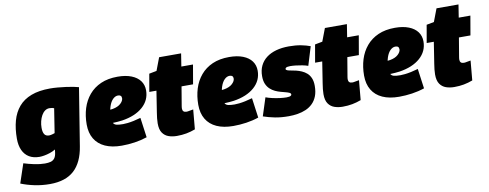

<svg xmlns="http://www.w3.org/2000/svg" viewBox="-91 -1014 4054 1591"><g transform="rotate(-10 1936.5 -219.0)"><path d="M-21 173 33 12Q74 25 121.5 35Q169 45 210 45Q238 45 258.5 39.5Q279 34 291.5 17.5Q304 1 308 -30L311 -55Q290 -42 264.5 -33.5Q239 -25 215.5 -21Q192 -17 176 -17Q124 -17 88.5 -38.5Q53 -60 34.5 -100.5Q16 -141 16 -197Q16 -281 34.5 -348Q53 -415 93.5 -462.5Q134 -510 199.5 -535Q265 -560 359 -560Q388 -560 422.5 -557Q457 -554 491 -549.5Q525 -545 553 -539.5Q581 -534 597 -529L519 -45Q498 88 425.5 154Q353 220 222 220Q155 220 93 207Q31 194 -21 173ZM364 -393Q357 -396 348 -398Q339 -400 325 -400Q304 -400 287 -387.5Q270 -375 258 -353.5Q246 -332 239.5 -305.5Q233 -279 233 -251Q233 -215 245 -196.5Q257 -178 285 -178Q291 -178 298.5 -179.5Q306 -181 315 -183.5Q324 -186 332 -189Z M776 -299Q788 -297 807 -298.5Q826 -300 842 -303Q885 -311 908.5 -332.5Q932 -354 933 -376Q933 -391 925.5 -398Q918 -405 903 -405Q880 -405 860 -385.5Q840 -366 827.5 -329.5Q815 -293 814 -242Q813 -208 821 -191Q829 -174 849 -169Q869 -164 904 -164Q920 -164 943 -166.5Q966 -169 994.5 -175Q1023 -181 1054 -190L1077 -23Q1027 -6 972 2Q917 10 863 10Q781 10 723.5 -16Q666 -42 636 -92Q606 -142 606 -213Q606 -286 625.5 -348.5Q645 -411 685 -458.5Q725 -506 785 -532.5Q845 -559 926 -559Q994 -559 1042 -540Q1090 -521 1115 -487Q1140 -453 1140 -407Q1140 -324 1076.5 -268Q1013 -212 902 -195Q862 -190 828.5 -189Q795 -188 764 -192Z M1497 -183 1482 -18Q1445 -4 1407.5 3Q1370 10 1327 10Q1289 10 1257.5 -1Q1226 -12 1206.5 -40Q1187 -68 1187 -120Q1187 -137 1189.5 -162.5Q1192 -188 1196 -210L1224 -389H1164L1190 -538L1253 -550L1294 -658H1479L1462 -550H1560L1532 -388H1435L1408 -227Q1407 -221 1406.5 -215.5Q1406 -210 1406 -206Q1406 -191 1414 -182.5Q1422 -174 1440 -174Q1450 -174 1463 -177Q1476 -180 1497 -183Z M1715 -299Q1727 -297 1746 -298.5Q1765 -300 1781 -303Q1824 -311 1847.5 -332.5Q1871 -354 1872 -376Q1872 -391 1864.5 -398Q1857 -405 1842 -405Q1819 -405 1799 -385.5Q1779 -366 1766.5 -329.5Q1754 -293 1753 -242Q1752 -208 1760 -191Q1768 -174 1788 -169Q1808 -164 1843 -164Q1859 -164 1882 -166.5Q1905 -169 1933.5 -175Q1962 -181 1993 -190L2016 -23Q1966 -6 1911 2Q1856 10 1802 10Q1720 10 1662.5 -16Q1605 -42 1575 -92Q1545 -142 1545 -213Q1545 -286 1564.5 -348.5Q1584 -411 1624 -458.5Q1664 -506 1724 -532.5Q1784 -559 1865 -559Q1933 -559 1981 -540Q2029 -521 2054 -487Q2079 -453 2079 -407Q2079 -324 2015.5 -268Q1952 -212 1841 -195Q1801 -190 1767.5 -189Q1734 -188 1703 -192Z M2055 -26 2104 -178Q2128 -169 2159 -162Q2190 -155 2221.5 -151Q2253 -147 2277 -147Q2291 -147 2300 -149Q2309 -151 2314 -155Q2319 -159 2319 -164Q2319 -174 2307.5 -179.5Q2296 -185 2277 -190Q2258 -195 2235.5 -201Q2213 -207 2190.5 -217.5Q2168 -228 2149 -245.5Q2130 -263 2118.5 -289.5Q2107 -316 2107 -355Q2107 -405 2125.5 -443Q2144 -481 2178 -507Q2212 -533 2260 -546.5Q2308 -560 2368 -560Q2424 -560 2468.5 -551.5Q2513 -543 2547 -530L2499 -373Q2477 -381 2450 -386Q2423 -391 2397 -394Q2371 -397 2350 -397Q2336 -397 2327 -395Q2318 -393 2313.5 -389Q2309 -385 2309 -379Q2309 -372 2320.5 -367.5Q2332 -363 2351 -360Q2370 -357 2393 -351.5Q2416 -346 2439 -336Q2462 -326 2481 -309.5Q2500 -293 2511.5 -266.5Q2523 -240 2523 -201Q2523 -151 2509 -115Q2495 -79 2470 -54.5Q2445 -30 2412.5 -16Q2380 -2 2343 4Q2306 10 2268 10Q2203 10 2152.5 0Q2102 -10 2055 -26Z M2892 -183 2877 -18Q2840 -4 2802.5 3Q2765 10 2722 10Q2684 10 2652.5 -1Q2621 -12 2601.5 -40Q2582 -68 2582 -120Q2582 -137 2584.5 -162.5Q2587 -188 2591 -210L2619 -389H2559L2585 -538L2648 -550L2689 -658H2874L2857 -550H2955L2927 -388H2830L2803 -227Q2802 -221 2801.5 -215.5Q2801 -210 2801 -206Q2801 -191 2809 -182.5Q2817 -174 2835 -174Q2845 -174 2858 -177Q2871 -180 2892 -183Z M3110 -299Q3122 -297 3141 -298.5Q3160 -300 3176 -303Q3219 -311 3242.5 -332.5Q3266 -354 3267 -376Q3267 -391 3259.5 -398Q3252 -405 3237 -405Q3214 -405 3194 -385.5Q3174 -366 3161.5 -329.5Q3149 -293 3148 -242Q3147 -208 3155 -191Q3163 -174 3183 -169Q3203 -164 3238 -164Q3254 -164 3277 -166.5Q3300 -169 3328.5 -175Q3357 -181 3388 -190L3411 -23Q3361 -6 3306 2Q3251 10 3197 10Q3115 10 3057.5 -16Q3000 -42 2970 -92Q2940 -142 2940 -213Q2940 -286 2959.5 -348.5Q2979 -411 3019 -458.5Q3059 -506 3119 -532.5Q3179 -559 3260 -559Q3328 -559 3376 -540Q3424 -521 3449 -487Q3474 -453 3474 -407Q3474 -324 3410.5 -268Q3347 -212 3236 -195Q3196 -190 3162.5 -189Q3129 -188 3098 -192Z M3831 -183 3816 -18Q3779 -4 3741.5 3Q3704 10 3661 10Q3623 10 3591.5 -1Q3560 -12 3540.5 -40Q3521 -68 3521 -120Q3521 -137 3523.5 -162.5Q3526 -188 3530 -210L3558 -389H3498L3524 -538L3587 -550L3628 -658H3813L3796 -550H3894L3866 -388H3769L3742 -227Q3741 -221 3740.5 -215.5Q3740 -210 3740 -206Q3740 -191 3748 -182.5Q3756 -174 3774 -174Q3784 -174 3797 -177Q3810 -180 3831 -183Z"/></g></svg>

Font: Georama ExtraCondensed Thin Black
Style: Italic
Weight: 900
Italic angle: -9°
Version: Version 1.001